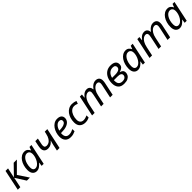

<svg xmlns="http://www.w3.org/2000/svg" viewBox="653 -2611 4687 4687"><g transform="rotate(-45 2996.0 -268.0)"><path d="M28 0 141 -536H228L173 -278L423 -536H533L268 -271L447 0H342L172 -267L116 0Z M679 10Q615 10 574.5 -36.5Q534 -83 534 -173Q534 -248 553.5 -315.5Q573 -383 608 -434.5Q643 -486 691 -516Q739 -546 797 -546Q850 -546 883 -518Q916 -490 932 -453H937L969 -536H1036L922 0H852L865 -99H861Q827 -55 781 -22.5Q735 10 679 10ZM708 -63Q745 -63 780.5 -90Q816 -117 844.5 -163Q873 -209 889 -266Q897 -295 899.5 -319.5Q902 -344 902 -365Q902 -412 876 -442Q850 -472 806 -472Q767 -472 734 -447.5Q701 -423 676 -380.5Q651 -338 637.5 -284Q624 -230 624 -171Q624 -117 646 -90Q668 -63 708 -63Z M1380 0 1412 -151Q1419 -186 1428.5 -219Q1438 -252 1445 -277H1441Q1411 -237 1367.5 -211Q1324 -185 1268 -185Q1201 -185 1166 -220Q1131 -255 1131 -322Q1131 -341 1135 -365Q1139 -389 1143 -413L1169 -536H1258L1231 -406Q1225 -380 1222.5 -362.5Q1220 -345 1220 -330Q1220 -290 1239.5 -274.5Q1259 -259 1293 -259Q1328 -259 1364.5 -278Q1401 -297 1433 -345Q1465 -393 1484 -480L1496 -536H1584L1470 0Z M1855 10Q1762 10 1711.5 -44.5Q1661 -99 1661 -192Q1661 -256 1679.5 -318.5Q1698 -381 1733 -432.5Q1768 -484 1817.5 -515Q1867 -546 1929 -546Q2005 -546 2043.5 -513Q2082 -480 2082 -421Q2082 -369 2049.5 -326Q2017 -283 1948 -257.5Q1879 -232 1769 -232H1752Q1751 -223 1750.5 -213Q1750 -203 1750 -195Q1750 -134 1780 -98.5Q1810 -63 1871 -63Q1909 -63 1943 -74Q1977 -85 2017 -104V-29Q1979 -12 1942.5 -1Q1906 10 1855 10ZM1765 -303H1772Q1832 -303 1883 -313.5Q1934 -324 1965 -348.5Q1996 -373 1996 -414Q1996 -440 1978.5 -456.5Q1961 -473 1924 -473Q1876 -473 1831.5 -428.5Q1787 -384 1765 -303Z M2359 10Q2270 10 2215 -40Q2160 -90 2160 -190Q2160 -262 2179.5 -326.5Q2199 -391 2235.5 -440Q2272 -489 2324 -517.5Q2376 -546 2440 -546Q2475 -546 2510 -539Q2545 -532 2573 -520L2548 -447Q2528 -456 2500.5 -464Q2473 -472 2441 -472Q2384 -472 2341 -433.5Q2298 -395 2274 -331Q2250 -267 2250 -191Q2250 -130 2281.5 -96.5Q2313 -63 2368 -63Q2403 -63 2434.5 -73Q2466 -83 2497 -96V-22Q2469 -8 2434.5 1Q2400 10 2359 10Z M2593 0 2707 -536H2779L2768 -437H2773Q2791 -462 2815.5 -487Q2840 -512 2872.5 -529Q2905 -546 2946 -546Q3001 -546 3030.5 -514.5Q3060 -483 3066 -427H3070Q3090 -457 3117.5 -484Q3145 -511 3179 -528.5Q3213 -546 3254 -546Q3316 -546 3350 -512Q3384 -478 3384 -414Q3384 -390 3381 -369.5Q3378 -349 3373 -326L3304 0H3215L3287 -336Q3292 -359 3294 -375Q3296 -391 3296 -406Q3296 -436 3279.5 -454Q3263 -472 3228 -472Q3196 -472 3159.5 -448Q3123 -424 3091.5 -373.5Q3060 -323 3043 -242L2992 0H2904L2975 -336Q2984 -381 2984 -402Q2984 -435 2969 -453.5Q2954 -472 2919 -472Q2887 -472 2850 -448.5Q2813 -425 2781 -372Q2749 -319 2730 -231L2681 0Z M3699 10Q3589 10 3538.5 -50.5Q3488 -111 3488 -211Q3488 -305 3521.5 -380.5Q3555 -456 3618.5 -500.5Q3682 -545 3772 -545Q3858 -545 3905 -511Q3952 -477 3952 -409Q3952 -350 3914 -317Q3876 -284 3817 -271V-269Q3861 -258 3889 -232.5Q3917 -207 3917 -155Q3917 -118 3896.5 -79.5Q3876 -41 3828 -15.5Q3780 10 3699 10ZM3587 -303H3696Q3740 -303 3778.5 -312Q3817 -321 3840.5 -342.5Q3864 -364 3864 -400Q3864 -430 3843 -451Q3822 -472 3773 -472Q3703 -472 3654.5 -428Q3606 -384 3587 -303ZM3705 -62Q3771 -62 3801.5 -90.5Q3832 -119 3832 -156Q3832 -194 3801 -213Q3770 -232 3703 -232H3577V-208Q3577 -131 3612 -96.5Q3647 -62 3705 -62Z M4174 10Q4110 10 4069.5 -36.5Q4029 -83 4029 -173Q4029 -248 4048.5 -315.5Q4068 -383 4103 -434.5Q4138 -486 4186 -516Q4234 -546 4292 -546Q4345 -546 4378 -518Q4411 -490 4427 -453H4432L4464 -536H4531L4417 0H4347L4360 -99H4356Q4322 -55 4276 -22.5Q4230 10 4174 10ZM4203 -63Q4240 -63 4275.5 -90Q4311 -117 4339.5 -163Q4368 -209 4384 -266Q4392 -295 4394.5 -319.5Q4397 -344 4397 -365Q4397 -412 4371 -442Q4345 -472 4301 -472Q4262 -472 4229 -447.5Q4196 -423 4171 -380.5Q4146 -338 4132.5 -284Q4119 -230 4119 -171Q4119 -117 4141 -90Q4163 -63 4203 -63Z M4577 0 4691 -536H4763L4752 -437H4757Q4775 -462 4799.5 -487Q4824 -512 4856.5 -529Q4889 -546 4930 -546Q4985 -546 5014.5 -514.5Q5044 -483 5050 -427H5054Q5074 -457 5101.5 -484Q5129 -511 5163 -528.5Q5197 -546 5238 -546Q5300 -546 5334 -512Q5368 -478 5368 -414Q5368 -390 5365 -369.5Q5362 -349 5357 -326L5288 0H5199L5271 -336Q5276 -359 5278 -375Q5280 -391 5280 -406Q5280 -436 5263.5 -454Q5247 -472 5212 -472Q5180 -472 5143.5 -448Q5107 -424 5075.5 -373.5Q5044 -323 5027 -242L4976 0H4888L4959 -336Q4968 -381 4968 -402Q4968 -435 4953 -453.5Q4938 -472 4903 -472Q4871 -472 4834 -448.5Q4797 -425 4765 -372Q4733 -319 4714 -231L4665 0Z M5617 10Q5553 10 5512.5 -36.5Q5472 -83 5472 -173Q5472 -248 5491.5 -315.5Q5511 -383 5546 -434.5Q5581 -486 5629 -516Q5677 -546 5735 -546Q5788 -546 5821 -518Q5854 -490 5870 -453H5875L5907 -536H5974L5860 0H5790L5803 -99H5799Q5765 -55 5719 -22.5Q5673 10 5617 10ZM5646 -63Q5683 -63 5718.5 -90Q5754 -117 5782.5 -163Q5811 -209 5827 -266Q5835 -295 5837.5 -319.5Q5840 -344 5840 -365Q5840 -412 5814 -442Q5788 -472 5744 -472Q5705 -472 5672 -447.5Q5639 -423 5614 -380.5Q5589 -338 5575.5 -284Q5562 -230 5562 -171Q5562 -117 5584 -90Q5606 -63 5646 -63Z"/></g></svg>

Font: Noto IKEA Latin
Style: Italic
Weight: 400
Italic angle: -12°
Designer: Monotype Design Team
Foundry: Monotype Imaging Inc.
Version: Version 1.0